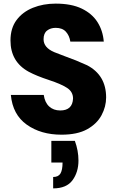

<svg xmlns="http://www.w3.org/2000/svg" viewBox="-20 -738 688 1062"><path d="M320 7Q206 7 128 -48.5Q50 -104 40 -213H222Q228 -171 252 -149Q276 -127 313 -127Q381 -127 384 -193Q384 -230 351.5 -251.5Q319 -273 250.5 -295.5Q182 -318 139 -341Q38 -396 38 -514Q38 -582 71.5 -627Q105 -672 162 -695Q219 -718 288 -718Q375 -718 432 -690.5Q489 -663 519 -616Q549 -569 554 -508H369Q364 -541 344.5 -562.5Q325 -584 288 -584Q260 -584 240.5 -569Q221 -554 221 -521Q221 -475 279 -450L336 -428Q401 -405 462 -377Q567 -322 567 -199Q567 -148 541.5 -100.5Q516 -53 462 -23Q408 7 320 7ZM274 304V241Q303 241 314.5 221.5Q326 202 326 161H264V41H394Q414 95 414 150Q414 214 381 259Q348 304 274 304Z"/></svg>

Font: Ulagadi Sans
Style: Bold
Weight: 700
Designer: Ninad Kale (Devanagari), Jonny Pinhorn (Latin)
Foundry: Indian Type Foundry
Version: Version 3.01;March 29, 2020;FontCreator 12.0.0.2522 64-bit; 